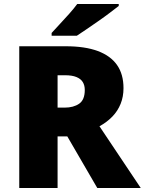

<svg xmlns="http://www.w3.org/2000/svg" viewBox="-20 -947 729 967"><path d="M311 -714Q408 -714 472.5 -690Q537 -666 569.5 -619.5Q602 -573 602 -503Q602 -460 587.5 -424Q573 -388 546 -360Q519 -332 481 -311L689 0H470L319 -260H270V0H77V-714ZM308 -568H270V-405H306Q350 -405 378.5 -424.5Q407 -444 407 -494Q407 -517 397 -533.5Q387 -550 365 -559Q343 -568 308 -568ZM578 -917Q560 -903 533 -882.5Q506 -862 475 -840.5Q444 -819 415.5 -799.5Q387 -780 367 -767H240V-781Q257 -800 281 -825.5Q305 -851 329 -878Q353 -905 369 -927H578Z"/></svg>

Font: Noto Sans Khmer Black
Style: Regular
Weight: 900
Version: Version 2.003